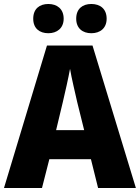

<svg xmlns="http://www.w3.org/2000/svg" viewBox="-20 -945 703 965"><path d="M147 -851C147 -802 179 -778 223 -778C266 -778 300 -803 300 -851C300 -901 266 -925 223 -925C179 -925 147 -901 147 -851ZM363 -851C363 -803 395 -778 439 -778C483 -778 516 -803 516 -851C516 -901 483 -925 439 -925C395 -925 363 -901 363 -851ZM473 0H663L445 -716H216L0 0H191L228 -145H437ZM368 -432 403 -291H262L296 -433C307 -479 324 -555 332 -599C339 -555 359 -473 368 -432Z"/></svg>

Font: Noto Sans Bengali SemiCondensed ExtraBold
Style: Regular
Weight: 800
Width: 4
Designer: Joana Ranito - Universal Thirst; Jelle Bosma - Monotype Design Team
Foundry: Universal Thirst ehf.
Version: Version 3.000